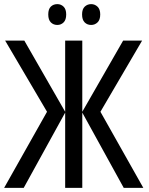

<svg xmlns="http://www.w3.org/2000/svg" viewBox="-22 -911 722 931"><path d="M206 -369 3 -714H96L294 -369V-714H377V-369L575 -714H667L465 -369L673 0H578L377 -365V0H294V-365L93 0H-2ZM212 -841Q212 -867 224.5 -879Q237 -891 256 -891Q274 -891 286.5 -878.5Q299 -866 299 -841Q299 -815 286.5 -802.5Q274 -790 256 -790Q237 -790 224.5 -802.5Q212 -815 212 -841ZM376 -841Q376 -867 389 -879Q402 -891 420 -891Q438 -891 451 -878.5Q464 -866 464 -841Q464 -815 451 -802.5Q438 -790 420 -790Q401 -790 388.5 -802.5Q376 -815 376 -841Z"/></svg>

Font: Avrile Sans Condensed
Style: Regular
Weight: 400
Width: 3
Designer: Monotype Design Team
Foundry: Monotype Imaging Inc.
Version: Version 2.001;September 10, 2019;FontCreator 11.5.0.2425 64-